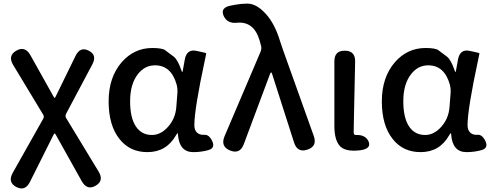

<svg xmlns="http://www.w3.org/2000/svg" viewBox="-20 -830 2730 1064"><path d="M146 178Q119 232 70 206Q21 180 51 127L220 -173Q226 -184 219 -195L53 -470Q22 -521 70 -549Q118 -577 148 -525L275 -298Q281 -287 283 -287Q285 -287 290 -298L398 -519Q424 -574 472 -549Q520 -525 491 -472L346 -199Q340 -187 347 -175L526 120Q558 172 510 199Q463 227 433 174L291 -80Q285 -91 283 -91Q281 -91 275 -80Z M797 13Q699 13 642 -60Q582 -135 582 -268.5Q582 -402 655 -486Q724 -564 824 -564Q878 -564 895 -552Q919 -534 943 -516Q965 -499 985 -441Q988 -431 990 -431Q992 -431 993 -439L1004 -500Q1015 -560 1069 -548Q1124 -537 1123 -534Q1122 -529 1116 -500Q1057 -226 1057 -136Q1057 -109 1072 -95Q1087 -81 1113 -83Q1139 -85 1157 -46Q1174 -7 1130 3L1118 6Q1085 13 1051 13Q973 13 966 -86Q966 -92 964 -92Q962 -92 955 -80Q902 13 797 13ZM822 -82Q871 -82 911.5 -127.5Q952 -173 957 -236L963 -313Q965 -337 959 -361Q929 -468 839 -468Q782 -468 744 -419Q701 -364 701 -269Q701 -178 732.5 -130Q764 -82 822 -82Z M1331 -31Q1310 26 1255 4Q1201 -18 1224 -74L1423 -541Q1431 -559 1427 -575Q1426 -580 1418 -608Q1386 -713 1293 -704Q1239 -698 1219 -743Q1200 -788 1259 -799L1285 -804Q1318 -810 1351 -810Q1402 -810 1454 -752Q1503 -698 1532 -602Q1541 -574 1551 -546L1719 -76Q1739 -19 1684 -1Q1629 18 1610 -39L1488 -420Q1485 -429 1482.5 -429Q1480 -429 1476 -419Z M1859 -26Q1833 -60 1833 -133V-490Q1833 -550 1891 -549Q1949 -549 1948 -489L1941 -156Q1940 -126 1940 -96Q1940 -81 1953 -82Q2006 -84 2023 -45Q2039 -5 1974 3Q1888 13 1859 -26Z M2311 13Q2213 13 2156 -60Q2096 -135 2096 -268.5Q2096 -402 2169 -486Q2238 -564 2338 -564Q2392 -564 2409 -552Q2433 -534 2457 -516Q2479 -499 2499 -441Q2502 -431 2504 -431Q2506 -431 2507 -439L2518 -500Q2529 -560 2583 -548Q2638 -537 2637 -534Q2636 -529 2630 -500Q2571 -226 2571 -136Q2571 -109 2586 -95Q2601 -81 2627 -83Q2653 -85 2671 -46Q2688 -7 2644 3L2632 6Q2599 13 2565 13Q2487 13 2480 -86Q2480 -92 2478 -92Q2476 -92 2469 -80Q2416 13 2311 13ZM2336 -82Q2385 -82 2425.5 -127.5Q2466 -173 2471 -236L2477 -313Q2479 -337 2473 -361Q2443 -468 2353 -468Q2296 -468 2258 -419Q2215 -364 2215 -269Q2215 -178 2246.5 -130Q2278 -82 2336 -82Z"/></svg>

Font: Resource Han Rounded TW Medium
Style: Regular
Weight: 500
Designer: Cyano Hao (round all glyphs); Ryoko NISHIZUKA 西塚涼子 (kana, bopomofo & ideographs); Paul D. Hunt (Latin, Greek & Cyrillic)
Foundry: Cyano Hao
Version: 0.990